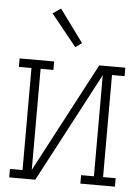

<svg xmlns="http://www.w3.org/2000/svg" viewBox="-53 -794 607 836"><g transform="rotate(5 250.0 -376.0)"><path d="M19 0V-37H74V-483H19V-520H170V-483H114V-41L367 -520H481V-483H426V-37H481V0H330V-37H386V-479L133 0ZM256 -590 145 -728 180 -752 284 -610Z"/></g></svg>

Font: Iosevka Curly Slab Extralight
Style: Regular
Weight: 200
Monospace: yes
Designer: Belleve Invis
Foundry: Belleve Invis
Version: Version 22.1.2; ttfautohint (v1.8.4)